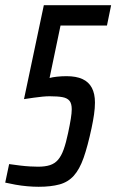

<svg xmlns="http://www.w3.org/2000/svg" viewBox="-35 -708 446 736"><path d="M113 8Q93 8 70 6Q47 4 24.5 0Q2 -4 -15 -8L0 -79Q21 -76 41.5 -73.5Q62 -71 80 -70Q98 -69 111 -69Q138 -69 156.5 -75Q175 -81 187.5 -95.5Q200 -110 209 -135Q218 -160 226 -198Q233 -231 236.5 -253Q240 -275 240 -289Q240 -311 231.5 -321.5Q223 -332 205 -335.5Q187 -339 155 -339Q143 -339 127.5 -337.5Q112 -336 94.5 -333.5Q77 -331 57 -328L133 -688H391L375 -610H197L155 -409Q165 -412 183 -414Q201 -416 220 -416Q257 -416 281 -405Q305 -394 317 -371.5Q329 -349 329 -315Q329 -294 325.5 -269.5Q322 -245 316 -217Q301 -147 285.5 -103Q270 -59 248 -34.5Q226 -10 193 -1Q160 8 113 8Z"/></svg>

Font: Saira ExtraCondensed Medium
Style: Italic
Weight: 500
Width: 2
Italic angle: -12°
Designer: Hector Gatti with collaboration of the Omnibus-Type team
Foundry: Omnibus-Type
Version: Version 1.101